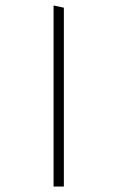

<svg xmlns="http://www.w3.org/2000/svg" viewBox="-20 -675 427 699"><path d="M212.5 -647 175 -655V4H212.5Z"/></svg>

Font: Anek Kannada Medium ExtraLight
Style: Regular
Weight: 250
Version: Version 1.003